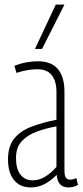

<svg xmlns="http://www.w3.org/2000/svg" viewBox="-20 -810 361 840"><path d="M15 -113Q15 -170 42 -203.5Q69 -237 117 -255.5Q165 -274 227 -286V-408Q227 -455 206.5 -481Q186 -507 143 -507Q125 -507 102 -503.5Q79 -500 52 -491L43 -522Q71 -533 97 -537.5Q123 -542 145 -542Q205 -542 233.5 -507.5Q262 -473 262 -409V-64Q262 -41 268.5 -32.5Q275 -24 286 -24Q299 -24 314 -31L321 -1Q301 10 280 10Q232 10 228 -45Q206 -22 177.5 -6Q149 10 114 10Q68 10 41.5 -22Q15 -54 15 -113ZM50 -119Q50 -71 69.5 -46Q89 -21 122 -21Q154 -21 181.5 -39.5Q209 -58 227 -80V-257Q181 -249 140.5 -234Q100 -219 75 -192Q50 -165 50 -119ZM133 -596 224 -790H262L164 -596Z"/></svg>

Font: Georama Condensed ExtraLight
Style: Regular
Weight: 200
Width: 3
Designer: Jean-Baptiste Levee
Foundry: Production Type
Version: Version 1.000